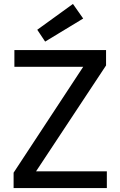

<svg xmlns="http://www.w3.org/2000/svg" viewBox="-20 -954 610 974"><path d="M49 0V-78L402 -615H53V-700H518V-622L163 -85H522V0ZM209 -743 169 -803 350 -934 402 -860Z"/></svg>

Font: DM Sans 9pt Medium
Style: Regular
Weight: 500
Version: Version 4.004;gftools[0.9.30]